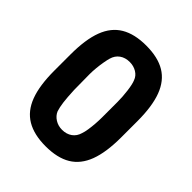

<svg xmlns="http://www.w3.org/2000/svg" viewBox="-176 -714 833 833"><g transform="rotate(45 240.0 -298.0)"><path d="M35 -348V-248Q35 -157 56.5 -100Q78 -43 123.5 -16Q169 11 240 11Q312 11 357 -16Q402 -43 423.5 -100Q445 -157 445 -248V-348Q445 -439 423.5 -496Q402 -553 357 -580Q312 -607 240 -607Q169 -607 123.5 -580Q78 -553 56.5 -496Q35 -439 35 -348ZM155 -250 154 -346Q154 -363 156 -384Q158 -405 161.5 -424.5Q165 -444 168 -454Q175 -479 194 -492.5Q213 -506 240 -506Q264 -506 283 -494.5Q302 -483 309 -463Q316 -447 320.5 -412Q325 -377 325 -346V-250Q325 -233 323.5 -212Q322 -191 319 -172Q316 -153 312 -142Q305 -117 286 -103.5Q267 -90 240 -90Q216 -90 197 -102Q178 -114 170 -133Q164 -151 160.5 -177.5Q157 -204 155 -250Z"/></g></svg>

Font: Beiruti
Style: Bold
Weight: 700
Designer: Arlette Boutros
Foundry: Boutros
Version: Version 1.41